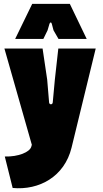

<svg xmlns="http://www.w3.org/2000/svg" viewBox="-20 -770 539 1001"><path d="M5 46 46 210C184 223 316 151 353 0L479 -517H284L266 -355L255 -236C254 -223 237 -223 236 -236L226 -355L202 -517H3L146 -15L143 -5C135 23 76 48 5 46ZM59 -567H206L228 -612L238 -646C241 -655 248 -655 250 -646L259 -612L285 -567H432L344 -750H148Z"/></svg>

Font: Finlandica Black
Style: Regular
Weight: 900
Designer: Niklas Ekholm, Juho Hiilivirta, Jaakko Suomalainen
Foundry: Helsinki Type Studio
Version: Version 2.000;Glyphs 3.2 (3202)